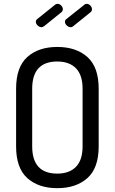

<svg xmlns="http://www.w3.org/2000/svg" viewBox="-20 -976 599 1002"><path d="M299 -911 211 -840Q203 -834 197 -834Q186 -834 176.5 -843Q167 -852 167 -862Q167 -872 175 -877L267 -951Q272 -956 280 -956Q291 -956 299.5 -947Q308 -938 308 -928Q308 -917 299 -911ZM451 -911 363 -840Q357 -834 349 -834Q338 -834 328.5 -843Q319 -852 319 -862Q319 -872 327 -877L420 -951Q424 -956 433 -956Q443 -956 451.5 -947Q460 -938 460 -928Q460 -917 451 -911ZM64 -212V-513Q64 -626 122.5 -678.5Q181 -731 279 -731Q377 -731 436 -678.5Q495 -626 495 -513V-212Q495 -99 436 -46.5Q377 6 279 6Q181 6 122.5 -46.5Q64 -99 64 -212ZM411 -212V-513Q411 -584 376.5 -619.5Q342 -655 279 -655Q148 -655 148 -513V-212Q148 -70 279 -70Q342 -70 376.5 -105.5Q411 -141 411 -212Z"/></svg>

Font: Dosis
Style: Medium
Weight: 500
Designer: Edgar Tolentino, Pablo Impallari, Igino Marini
Foundry: Edgar Tolentino, Pablo Impallari, Igino Marini
Version: Version 1.007